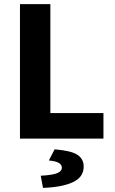

<svg xmlns="http://www.w3.org/2000/svg" viewBox="-20 -672 558 931"><path d="M76.8 0V-651.8H224.2V-123.8H481.6V0ZM188.5 239.1 177.5 180.1Q236.1 176.8 258 167.4Q280 158 280 140.9Q280 126.8 265.2 118Q250.3 109.1 216.8 106.1L244.9 52.1Q325.3 58.6 355.5 78.7Q385.8 98.7 385.8 135.6Q385.8 186.7 333.9 211.2Q282 235.7 188.5 239.1Z"/></svg>

Font: Source Sans 3 VF
Style: Regular
Weight: 200
Designer: Paul D. Hunt
Foundry: Adobe
Version: Version 3.046;hotconv 1.0.118;makeotfexe 2.5.65603